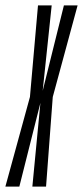

<svg xmlns="http://www.w3.org/2000/svg" viewBox="-61 -695 309 715"><path d="M-41 0H11L89.5 -312L59.5 0H110.5L135.5 -334L228 -675H177L98 -357L131.5 -675H80.5L50.5 -334Z"/></svg>

Font: Anybody UltraCondensed Light
Style: Italic
Weight: 300
Width: 1
Italic angle: -10°
Version: Version 1.113;gftools[0.9.25]